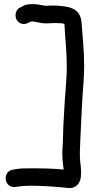

<svg xmlns="http://www.w3.org/2000/svg" viewBox="-20 -796 439 949"><path d="M256 -682C276 -682 289 -681 298 -678C300 -667 300 -649 301 -635C305 -581 310 -526 310 -467C310 -394 300 -318 297 -243C296 -218 294 -195 293 -171C291 -130 292 -99 289 -66C286 -29 290 6 294 37C294 39 295 40 295 42C247 37 188 36 132 36C104 36 76 36 53 41L42 43C2 50 -2 102 26 121C38 130 53 129 60 128L70 126C84 124 109 122 132 122C200 122 268 128 315 133C357 138 380 106 380 72C380 70 381 64 381 56C381 41 379 24 377 8C373 -28 375 -62 377 -104C382 -203 385 -295 393 -391C394 -417 396 -440 396 -466C396 -547 388 -616 383 -685C377 -762 310 -764 262 -768C248 -769 233 -769 216 -768C212 -768 211 -767 208 -767L206 -768H201C191 -768 168 -778 126 -775C113 -774 100 -771 88 -763L78 -758C67 -753 60 -741 58 -730C52 -705 68 -682 90 -678C97 -677 109 -676 121 -684L132 -689C133 -690 133 -690 134 -690H137C145 -691 160 -686 186 -682C212 -678 243 -683 251 -682Z"/></svg>

Font: Stray Cat
Style: BlkExt
Weight: 900
Version: Version 1.0